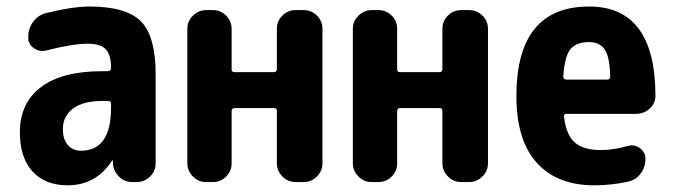

<svg xmlns="http://www.w3.org/2000/svg" viewBox="-20 -550 2040 580"><path d="M315.4 -224.6V-236.3Q315.4 -245.1 305.7 -245.1H290Q231.4 -245.1 200.7 -222.2Q169.9 -199.2 169.9 -160.2Q169.9 -128.9 185.1 -111.8Q200.2 -94.7 224.6 -94.7Q315.4 -94.7 315.4 -224.6ZM250 -530.3Q361.3 -530.3 405.8 -485.4Q450.2 -440.4 450.2 -325.2V-56.6Q450.2 -33.2 433.1 -16.6Q416 0 392.6 0H379.9Q355.5 0 338.9 -17.1Q322.3 -34.2 321.3 -56.6V-64.5Q321.3 -65.4 320.3 -65.4Q318.4 -65.4 318.4 -64.5Q269.5 9.8 184.6 9.8Q116.2 9.8 78.1 -32.2Q40 -74.2 40 -150.4Q40 -238.3 103.5 -286.6Q167 -335 290 -335H305.7Q314.5 -335 315.4 -343.8V-344.7Q315.4 -384.8 299.3 -401.4Q283.2 -418 245.1 -418Q200.2 -418 119.1 -397.5Q99.6 -392.6 82.5 -404.3Q65.4 -416 65.4 -436.5V-438.5Q65.4 -464.8 80.6 -484.9Q95.7 -504.9 120.1 -510.7Q199.2 -530.3 250 -530.3Z M897.5 -519.5Q920.9 -519.5 937.5 -502.9Q954.1 -486.3 954.1 -462.9V-56.6Q954.1 -33.2 937 -16.6Q919.9 0 897.5 0H873Q849.6 0 833 -17.1Q816.4 -34.2 816.4 -56.6V-215.8Q816.4 -223.6 806.6 -223.6H689.5Q680.7 -223.6 679.7 -215.8V-56.6Q679.7 -33.2 663.1 -16.6Q646.5 0 623 0H602.5Q579.1 0 562.5 -17.1Q545.9 -34.2 545.9 -56.6V-462.9Q545.9 -486.3 563 -502.9Q580.1 -519.5 602.5 -519.5H623Q646.5 -519.5 663.1 -502.9Q679.7 -486.3 679.7 -462.9V-339.8Q679.7 -332 689.5 -332H806.6Q815.4 -332 816.4 -339.8V-462.9Q816.4 -486.3 833 -502.9Q849.6 -519.5 873 -519.5Z M1397.5 -519.5Q1420.9 -519.5 1437.5 -502.9Q1454.1 -486.3 1454.1 -462.9V-56.6Q1454.1 -33.2 1437 -16.6Q1419.9 0 1397.5 0H1373Q1349.6 0 1333 -17.1Q1316.4 -34.2 1316.4 -56.6V-215.8Q1316.4 -223.6 1306.6 -223.6H1189.5Q1180.7 -223.6 1179.7 -215.8V-56.6Q1179.7 -33.2 1163.1 -16.6Q1146.5 0 1123 0H1102.5Q1079.1 0 1062.5 -17.1Q1045.9 -34.2 1045.9 -56.6V-462.9Q1045.9 -486.3 1063 -502.9Q1080.1 -519.5 1102.5 -519.5H1123Q1146.5 -519.5 1163.1 -502.9Q1179.7 -486.3 1179.7 -462.9V-339.8Q1179.7 -332 1189.5 -332H1306.6Q1315.4 -332 1316.4 -339.8V-462.9Q1316.4 -486.3 1333 -502.9Q1349.6 -519.5 1373 -519.5Z M1814.5 -309.6Q1823.2 -309.6 1823.2 -318.4Q1822.3 -377 1807.1 -399.9Q1792 -422.9 1759.8 -422.9Q1720.7 -422.9 1703.1 -401.4Q1685.5 -379.9 1681.6 -318.4Q1681.6 -310.5 1690.4 -309.6ZM1759.8 -530.3Q1959 -530.3 1960 -261.7Q1960 -237.3 1942.4 -221.7Q1924.8 -206.1 1901.4 -206.1H1691.4Q1682.6 -206.1 1683.6 -198.2Q1690.4 -141.6 1716.8 -119.1Q1743.2 -96.7 1794.9 -96.7Q1833 -96.7 1877.9 -109.4Q1897.5 -114.3 1913.6 -102.1Q1929.7 -89.8 1929.7 -70.3Q1929.7 -44.9 1915 -25.4Q1900.4 -5.9 1876 -1Q1826.2 9.8 1775.4 9.8Q1663.1 9.8 1601.6 -58.1Q1540 -126 1540 -259.8Q1540 -530.3 1759.8 -530.3Z"/></svg>

Font: Rounded Mgen+ 2m bold
Style: Bold
Weight: 700
Designer: [Source Han Sans]
Ryoko NISHIZUKA  (kana & ideographs); Paul D. Hunt (Latin, Greek & Cyrillic); Wenlong ZHANG  (bopomofo
Version: Version 1.059.20150602